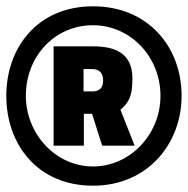

<svg xmlns="http://www.w3.org/2000/svg" viewBox="-30 -738 596 609"><path d="M-10 -434C-10 -280 89 -149 265 -149C438 -149 546 -282 546 -434C546 -590 439 -718 265 -718C89 -718 -10 -587 -10 -434ZM52 -434C52 -560 144 -658 265 -658C382 -658 479 -560 479 -434C479 -312 383 -210 265 -210C146 -210 52 -314 52 -434ZM294 -276H397L352 -390C381 -414 390 -437 390 -489C390 -565 341 -591 266 -591H140V-276H236V-377H262ZM235 -519H262C286 -519 297 -506 297 -482C297 -459 285 -448 263 -448H235Z"/></svg>

Font: TitilliumText22L
Style: 999 wt
Weight: 900
Designer: Campivisivi
Foundry: Campivisivi
Version: 1.000